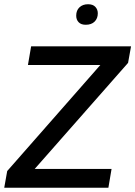

<svg xmlns="http://www.w3.org/2000/svg" viewBox="-21 -887 639 907"><path d="M-1 0 13 -79 453 -580H111L126 -668H598L584 -590L143 -89H506L491 0ZM384 -770Q362 -770 350.5 -782Q339 -794 339 -813Q339 -838 354.5 -852.5Q370 -867 395 -867Q418 -867 429.5 -854.5Q441 -842 441 -824Q441 -800 426 -785Q411 -770 384 -770Z"/></svg>

Font: Gantari Medium
Style: Italic
Weight: 500
Italic angle: -10°
Designer: Anugrah Pasau
Foundry: Lafontype
Version: Version 1.000